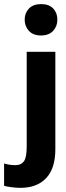

<svg xmlns="http://www.w3.org/2000/svg" viewBox="-94 -697 320 929"><path d="M-74.2 202.1Q-62.5 205.6 -39.3 208.7Q-16.1 211.9 4.9 211.9Q85 211.9 129.4 164.8Q173.8 117.7 173.8 24.9V-446.3H35.2V11.7Q35.2 64.9 21.7 83.5Q8.3 102.1 -19 102.1Q-37.6 102.1 -51.8 99.4Q-65.9 96.7 -74.2 93.8ZM25.4 -602.1Q25.4 -570.3 45.7 -547.9Q65.9 -525.4 104 -525.4Q142.6 -525.4 163.1 -547.6Q183.6 -569.8 183.6 -602.1Q183.6 -634.8 163.3 -656Q143.1 -677.2 105 -677.2Q66.4 -677.2 45.9 -655.5Q25.4 -633.8 25.4 -602.1Z"/></svg>

Font: Roboto Flex Super Cond Bold
Style: Regular
Weight: 700
Width: 3
Designer: Berlow after Robertson
Foundry: Google
Version: Version 3.000